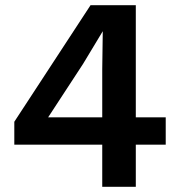

<svg xmlns="http://www.w3.org/2000/svg" viewBox="-20 -718 690 738"><path d="M373 0V-162H35V-250L328 -698H502V-267H617V-162H502V0ZM165 -267H373V-452L375 -598L299 -472Z"/></svg>

Font: Azeret Mono Thin Medium
Style: Regular
Weight: 500
Version: Version 1.002